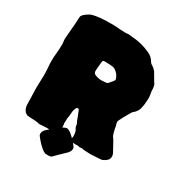

<svg xmlns="http://www.w3.org/2000/svg" viewBox="-235 -1032 1313 1391"><g transform="rotate(30 421.5 -337.0)"><path d="M434.1 -473.6Q445.8 -473.6 459 -475.6Q476.6 -475.6 483.9 -481Q518.6 -518.6 519 -526.9L519.5 -531.2Q519.5 -534.7 518.1 -537.6Q505.4 -572.3 479 -589.4Q467.8 -599.1 452.1 -601.1Q426.3 -604.5 385.3 -604.5Q377.4 -604.5 372.3 -602.3Q367.2 -600.1 362.3 -530.8Q361.3 -522.9 361.3 -516.6Q361.3 -499 369.1 -492.2Q374.5 -484.4 397 -478.5Q414.6 -473.6 434.1 -473.6ZM283.2 22.9Q281.7 22.9 280.8 22.5Q272.9 22 264.6 22Q253.9 22 243.7 22.9Q233.4 23.9 223.6 23.9L204.6 25.9Q196.8 25.9 190.4 22.9Q166 17.6 127.4 17.6Q113.3 17.6 99.6 15.6Q63.5 5.4 55.2 -44.4L51.3 -187.5Q51.3 -218.3 52.7 -249Q54.2 -272.5 54.2 -296.4Q54.2 -329.6 51.3 -363.3Q48.8 -389.6 48.8 -416Q48.8 -449.7 52.7 -482.9Q56.6 -522 56.6 -561.5Q56.2 -571.3 54.4 -581.1Q52.7 -590.8 52.7 -600.6Q52.7 -609.4 58.1 -671.4Q65.4 -743.7 65.4 -773.4Q65.4 -785.2 66.9 -794.4Q70.3 -814.9 118.2 -842.8Q147.9 -859.9 246.6 -864.7L256.8 -864.3Q284.7 -865.2 301.3 -865.2Q314 -865.2 319.8 -864.7Q366.2 -860.8 413.1 -859.4Q421.9 -859.4 430.7 -861.3L434.6 -861.8Q444.3 -861.8 477.1 -857.4Q553.2 -852.1 622.1 -819.3Q658.2 -804.7 678.7 -767.6Q685.1 -757.3 698.2 -750.5Q710 -743.2 716.3 -736.8Q733.4 -720.7 736.8 -710.9L770 -654.3Q778.3 -646.5 782.2 -631.1Q786.1 -615.7 786.1 -605.5Q786.1 -584.5 790 -567.1Q793.9 -549.8 793.9 -529.8L792.5 -507.3Q791.5 -474.1 783.2 -442.9Q774.9 -411.6 745.1 -388.2Q744.1 -387.2 742.4 -386.2Q740.7 -385.3 725.1 -357.9Q702.1 -319.8 683.6 -279.8Q681.6 -275.9 681.6 -271Q681.6 -264.2 688.5 -240.7Q702.1 -167.5 713.4 -157.2Q719.2 -151.9 735.4 -121.1Q751.5 -90.3 764.6 -67.9Q775.4 -50.8 775.4 -32.7Q775.4 -6.8 752 7.8Q729.5 24.4 713.4 24.4Q701.2 24.4 675.8 26.9Q650.4 29.3 629.9 29.3Q614.3 29.3 572.8 26.4Q564.9 23.4 555.7 23.4Q549.8 23.4 545.7 24.2Q541.5 24.9 539.6 24.9Q535.2 24.9 529.8 22.9Q524.4 21 519 21L514.6 21.5L500 22Q487.8 22 479.5 20Q490.2 32.2 500 45.9Q502.9 54.7 502.9 62Q502.9 77.6 485.8 97.7L458 124.5Q433.1 147.5 422.9 158.4Q412.6 169.4 397.9 184.1Q386.7 190.4 371.6 190.4Q366.2 190.4 360.4 189.5L359.9 189.9Q359.4 189.9 354.5 190.4Q332.5 190.4 290 147.9Q265.6 123.5 245.1 95.7Q242.2 86.9 242.2 79.6Q242.2 63.5 259.3 43.9ZM457.5 -3.9V-4.9Q457.5 -10.7 459.5 -17.6L460 -23.4Q460 -42 453.1 -66.4Q439 -85.4 439 -98.6Q439 -104 435.3 -114.3Q431.6 -124.5 428.2 -127.4Q422.4 -144.5 417.5 -156.7Q407.2 -180.7 398.9 -203.6Q396.5 -212.9 389.6 -212.9L386.7 -212.4L381.3 -213.9L379.9 -213.4Q373.5 -208.5 369.6 -194.8Q361.8 -176.3 361.8 -152.3Q361.8 -136.7 356.4 -114.3Q355.5 -96.2 355.5 -83L355 -67.4Q357.4 -59.1 357.4 -50.8L357.9 -39.1V-36.1Q372.1 -43.9 385.7 -48.3L390.6 -48.8Q412.6 -48.8 455.1 -6.3Z"/></g></svg>

Font: Kaph
Style: Regular
Weight: 400
Designer: GGBotNet
Foundry: f0n7.com
Version: 1.10